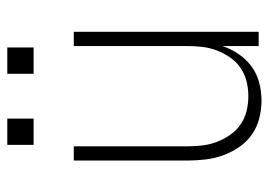

<svg xmlns="http://www.w3.org/2000/svg" viewBox="-128 -620 755 540"><g transform="rotate(-90 250.0 -349.5)"><path d="M237 8Q212 8 187 1.5Q162 -5 141.5 -19.5Q121 -34 106.5 -55.5Q92 -77 83.5 -100.5Q75 -124 72 -149.5Q69 -175 69 -200V-520H109V-200Q109 -179 111.5 -158Q114 -137 121.5 -117.5Q129 -98 141 -80.5Q153 -63 170.5 -51Q188 -39 208.5 -34Q229 -29 250 -29Q271 -29 291.5 -34Q312 -39 329.5 -51Q347 -63 359 -80.5Q371 -98 378.5 -117.5Q386 -137 388.5 -158Q391 -179 391 -200V-520H431V0H391V-102Q383 -78 368.5 -56.5Q354 -35 333.5 -20Q313 -5 288 1.5Q263 8 237 8ZM313 -633V-707H387V-633ZM113 -633V-707H187V-633Z"/></g></svg>

Font: Iosevka SS04 Extralight
Style: Regular
Weight: 200
Monospace: yes
Designer: Belleve Invis
Foundry: Belleve Invis
Version: Version 19.0.0; ttfautohint (v1.8.4)